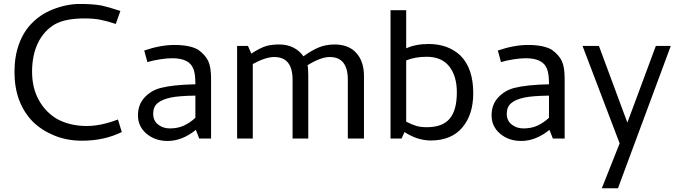

<svg xmlns="http://www.w3.org/2000/svg" viewBox="-20 -718 3526 995"><path d="M508.8 -688.8Q463.8 -697.5 393.8 -697.5Q325 -697.5 252.5 -668.8Q190 -643.8 145 -597.5Q102.5 -555 78.8 -490.6Q55 -426.2 55 -345Q55 -186.2 148.8 -88.8Q193.8 -43.8 260 -16.2Q326.2 11.2 405 11.2Q520 11.2 611.2 -33.8L591.2 -98.8Q502.5 -65 430 -65Q342.5 -65 276.2 -101.2Q216.2 -136.2 181.2 -199.4Q146.2 -262.5 146.2 -346.2Q146.2 -432.5 176.9 -495.6Q207.5 -558.8 265 -592.5Q320 -622.5 417.5 -622.5Q466.2 -622.5 500.6 -615.6Q535 -608.8 580 -593.8L603.8 -661.2Q538.8 -682.5 508.8 -688.8Z M743.8 -396.2 727.5 -456.2Q811.2 -485 883.8 -485Q965 -485 1007.5 -460Q1045 -432.5 1059.4 -401.2Q1073.8 -370 1073.8 -310V0H1012.5L995 -45Q923.8 12.5 848.8 12.5Q783.8 12.5 739.4 -25Q695 -62.5 695 -120Q695 -176.2 729.4 -213.1Q763.8 -250 813.8 -262.5Q877.5 -278.8 992.5 -281.2V-285Q992.5 -336.2 982.5 -360Q962.5 -416.2 872.5 -416.2Q846.2 -416.2 809.4 -410.6Q772.5 -405 743.8 -396.2ZM992.5 -107.5V-222.5Q906.2 -221.2 865 -212.5Q818.8 -202.5 796.2 -183.1Q773.8 -163.8 773.8 -128.8Q773.8 -92.5 799.4 -72.5Q825 -52.5 860 -52.5Q901.2 -52.5 932.5 -66.9Q963.8 -81.2 992.5 -107.5Z M1688.8 -422.5Q1642.5 -422.5 1573.8 -380Q1577.5 -366.2 1577.5 -325V0H1496.2V-305Q1496.2 -422.5 1401.2 -422.5Q1356.2 -422.5 1290 -386.2V0H1208.8V-480H1265L1282.5 -440Q1325 -468.8 1361.2 -480Q1390 -487.5 1427.5 -487.5Q1468.8 -487.5 1500.6 -471.2Q1532.5 -455 1552.5 -426.2Q1593.8 -456.2 1631.2 -471.9Q1668.8 -487.5 1713.8 -487.5Q1787.5 -487.5 1826.9 -443.1Q1866.2 -398.8 1866.2 -325V0H1782.5V-305Q1782.5 -422.5 1688.8 -422.5Z M2003.8 0V-665H2085V-467.5Q2133.8 -490 2201.2 -490Q2302.5 -490 2366.2 -430Q2432.5 -363.8 2432.5 -235Q2432.5 -123.8 2375.6 -56.9Q2318.8 10 2212.5 10Q2142.5 10 2076.2 -33.8L2061.2 0ZM2347.5 -240Q2347.5 -323.8 2308.1 -373.8Q2268.8 -423.8 2191.2 -423.8Q2132.5 -423.8 2085 -405V-87.5Q2113.8 -72.5 2136.9 -65.6Q2160 -58.8 2192.5 -58.8Q2272.5 -58.8 2310 -102.5Q2347.5 -146.2 2347.5 -240Z M2576.2 -396.2 2560 -456.2Q2643.8 -485 2716.2 -485Q2797.5 -485 2840 -460Q2877.5 -432.5 2891.9 -401.2Q2906.2 -370 2906.2 -310V0H2845L2827.5 -45Q2756.2 12.5 2681.2 12.5Q2616.2 12.5 2571.9 -25Q2527.5 -62.5 2527.5 -120Q2527.5 -176.2 2561.9 -213.1Q2596.2 -250 2646.2 -262.5Q2710 -278.8 2825 -281.2V-285Q2825 -336.2 2815 -360Q2795 -416.2 2705 -416.2Q2678.8 -416.2 2641.9 -410.6Q2605 -405 2576.2 -396.2ZM2825 -107.5V-222.5Q2738.8 -221.2 2697.5 -212.5Q2651.2 -202.5 2628.8 -183.1Q2606.2 -163.8 2606.2 -128.8Q2606.2 -92.5 2631.9 -72.5Q2657.5 -52.5 2692.5 -52.5Q2733.8 -52.5 2765 -66.9Q2796.2 -81.2 2825 -107.5Z M3182.5 257.5H3098.8L3191.2 25L2998.8 -480H3083.8L3231.2 -82.5L3378.8 -480H3456.2Z"/></svg>

Font: Cambay
Style: Regular
Weight: 400
Designer: Pooja Saxena
Foundry: Pooja Saxena
Version: Version 1.181;PS 001.181;hotconv 1.0.70;makeotf.lib2.5.58329